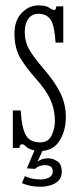

<svg xmlns="http://www.w3.org/2000/svg" viewBox="-20 -547 291 710"><path d="M132.5 143.5Q105 143.5 86.8 138.8Q68.5 134 61 130L72 104Q77 107.5 92.8 112Q108.5 116.5 132.5 116.5Q148.5 116.5 161.8 109.2Q175 102 175 87.5Q175 72.5 166 68Q157 63.5 145 63.5Q136.5 63.5 126.2 67.2Q116 71 109.5 77.5L79.5 75.5L107.5 9Q85 4.5 76.8 -4.5Q68.5 -13.5 61.5 -13.5Q52 -13.5 52 0H27.5V-138.5H56.5Q60.5 -72.5 76 -46.5Q91.5 -20.5 128.5 -20.5Q159 -20.5 171 -46.5Q183 -72.5 183 -98.5Q183 -140.5 167.2 -176.8Q151.5 -213 111.5 -257.5Q79.5 -293 56.5 -330.2Q33.5 -367.5 33.5 -422Q33.5 -472 60.5 -499.5Q87.5 -527 121.5 -527Q150 -527 162 -518.5Q174 -510 180.5 -510Q187.5 -510 188 -523.5H214V-389.5H185.5Q181.5 -453.5 166.8 -474.8Q152 -496 122.5 -496Q98.5 -496 85 -477.8Q71.5 -459.5 71.5 -429Q71.5 -393 88.2 -363.8Q105 -334.5 138.5 -296Q182 -246 202.8 -204Q223.5 -162 223.5 -114Q223.5 -65.5 201.5 -28.8Q179.5 8 137 11L118.5 51.5Q121 48 132.2 43.2Q143.5 38.5 157.5 38.5Q176 38.5 192.2 49.5Q208.5 60.5 208.5 88Q208.5 109.5 196 121.5Q183.5 133.5 165.8 138.5Q148 143.5 132.5 143.5Z"/></svg>

Font: Imbue 10pt ExtraLight
Style: Regular
Weight: 200
Designer: Tyler Finck
Foundry: Etcetera Type Company
Version: Version 1.102; ttfautohint (v1.8.3)